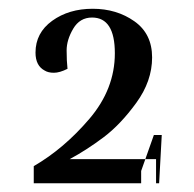

<svg xmlns="http://www.w3.org/2000/svg" viewBox="-20 -713 443 438"><path d="M57 -295V-334Q126 -374 184 -442Q242 -510 242 -591.5Q242 -673 190 -673Q162 -673 147 -647.5Q132 -622 132 -598Q132 -574 134 -556Q116 -547 103 -547Q90 -547 82 -552Q61 -563 61 -593Q61 -638 99 -665.5Q137 -693 191.5 -693Q246 -693 286.5 -664.5Q327 -636 327 -582Q327 -528 291 -478.5Q255 -429 216.5 -400Q178 -371 139 -350H336V-295ZM302 -295H343L349 -405H331L302 -323Z"/></svg>

Font: Rufina
Style: Bold
Weight: 700
Designer: Martin Sommaruga
Foundry: Martin Sommaruga
Version: Version 1.001